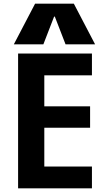

<svg xmlns="http://www.w3.org/2000/svg" viewBox="-20 -1020 590 1040"><path d="M78 0V-730H478V-612H220V-444H468V-328H220V-118H478V0ZM55 -780 170 -1000H380L495 -780H335L277 -930H273L215 -780Z"/></svg>

Font: M PLUS Code Latin SemiExpanded
Style: Bold
Weight: 700
Width: 6
Designer: Coji Morishita
Foundry: UNDERFOREST DESIGN
Version: Version 1.002; ttfautohint (v1.8.3)